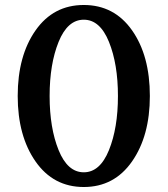

<svg xmlns="http://www.w3.org/2000/svg" viewBox="-20 -735 672 770"><path d="M316 -715Q438 -715 509.5 -613.5Q581 -512 581 -350Q581 -190 509.5 -87.5Q438 15 316 15Q194 15 122.5 -87.5Q51 -190 51 -350Q51 -511 122.5 -613Q194 -715 316 -715ZM316 -656Q251 -656 215 -567Q179 -478 179 -350Q179 -222 215 -133Q251 -44 316 -44Q381 -44 417 -133Q453 -222 453 -350Q453 -478 417 -567Q381 -656 316 -656Z"/></svg>

Font: Volkhov
Style: Regular
Weight: 400
Designer: Cyreal (www.cyreal.org)
Foundry: Cyreal (www.cyreal.org)
Version: Version 1.010